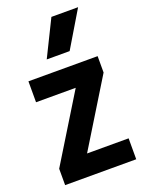

<svg xmlns="http://www.w3.org/2000/svg" viewBox="-151 -880 719 953"><g transform="rotate(-20 208.0 -404.0)"><path d="M23 0V-86.5L237.5 -436H28V-546.5H393.5V-460L179 -110.5H398.5V0ZM150.5 -617.5 244.5 -808H385.5L271.5 -617.5Z"/></g></svg>

Font: Encode Sans Condensed
Style: Bold
Weight: 700
Width: 3
Designer: Multiple Designers
Foundry: Impallari Type
Version: Version 3.000; ttfautohint (v1.8.3) -l 8 -r 50 -G 200 -x 14 